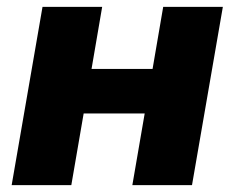

<svg xmlns="http://www.w3.org/2000/svg" viewBox="-20 -540 684 560"><path d="M456 -520 425 -339H247L278 -520H104L14 0H188L224 -209H402L366 0H540L630 -520Z"/></svg>

Font: Fixel Display 20240404 ExBold
Style: Italic
Weight: 800
Italic angle: -10°
Designer: AlfaBravo + MacPaw
Foundry: Kyrylo Tkachov, Marchela Mozhyna, Serhii Makarenko, Maria Weinstein, Zakhar Kryvoshyya
Version: Version 1.211;Glyphs 3.2 (3225)